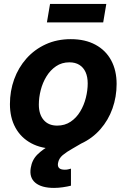

<svg xmlns="http://www.w3.org/2000/svg" viewBox="-20 -735 635 963"><path d="M259.8 11.2Q188 11.2 136.5 -16.6Q85 -44.4 57.4 -94.7Q29.8 -145 29.8 -212.9Q29.8 -278.3 51 -337.2Q72.3 -396 112.5 -441.4Q152.8 -486.8 209.2 -512.7Q265.6 -538.6 335 -538.6Q407.2 -538.6 458.7 -510.7Q510.3 -482.9 537.6 -432.4Q564.9 -381.8 564.9 -314Q564.9 -249.5 544.2 -190.9Q523.4 -132.3 483.4 -86.7Q443.4 -41 387 -14.9Q330.6 11.2 259.8 11.2ZM266.6 -105Q305.2 -105 334.2 -124.5Q363.3 -144 382.3 -175.8Q401.4 -207.5 410.6 -244.6Q419.9 -281.7 419.9 -316.4Q419.9 -349.6 409.2 -373.3Q398.4 -397 377.9 -409.7Q357.4 -422.4 328.1 -422.4Q290 -422.4 261.2 -402.8Q232.4 -383.3 213.1 -351.8Q193.8 -320.3 184.3 -283.2Q174.8 -246.1 174.8 -210.4Q174.8 -161.6 199 -133.3Q223.1 -105 266.6 -105ZM251 207.5Q188 207.5 157 181.4Q126 155.3 134.3 106.9Q140.6 66.9 167.7 40Q194.8 13.2 233.6 -7.3Q272.5 -27.8 315.4 -48.3Q358.4 -68.8 398.4 -95.9Q438.5 -123 467.5 -163.1Q496.6 -203.1 506.3 -263.2H561Q550.3 -196.8 525.9 -151.6Q501.5 -106.4 470 -76.2Q438.5 -45.9 405.3 -25.6Q372.1 -5.4 343 10.7Q314 26.9 294.4 43.2Q274.9 59.6 271 83Q268.1 99.1 276.4 107.7Q284.7 116.2 305.2 116.2Q313.5 116.2 321 114.7Q328.6 113.3 335.9 110.8V196.3Q318.8 200.7 295.7 204.1Q272.5 207.5 251 207.5ZM513.2 -715.3 497.6 -622.6H215.3L231 -715.3Z"/></svg>

Font: Inter 24pt
Style: Bold Italic
Weight: 700
Italic angle: -9.3988°
Version: Version 4.001;git-66647c0bb